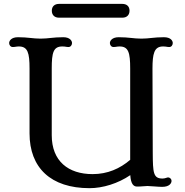

<svg xmlns="http://www.w3.org/2000/svg" viewBox="-20 -962 955 993"><path d="M132.8 -272C132.8 -94.7 242.2 11.2 443.4 11.2C511.7 11.2 590.8 -13.2 653.8 -56.2C656.7 -11.2 669.9 2.9 689 2.9C713.9 2.9 728.5 0 742.7 0C758.3 0 796.9 4.4 818.4 4.4C856.9 4.4 867.2 -14.6 867.2 -26.9C867.2 -35.2 859.9 -44.4 848.6 -44.4C843.8 -44.4 833.5 -38.6 820.8 -38.6C772.9 -38.6 770.5 -67.4 770 -173.3L768.6 -607.9C769 -683.1 776.4 -721.7 823.2 -721.7C840.3 -721.7 843.3 -718.8 855.5 -718.8C867.2 -718.8 873.5 -729.5 873.5 -739.3C873.5 -750.5 863.8 -769.5 827.6 -769.5C775.9 -769.5 751.5 -762.2 711.4 -762.2C669.9 -762.2 647 -769.5 594.2 -769.5C559.1 -769.5 548.3 -750.5 548.3 -739.3C548.3 -729.5 555.2 -718.8 566.9 -718.8C580.1 -718.8 584.5 -721.7 598.6 -721.7C644.5 -721.7 653.3 -689.5 653.3 -607.9V-135.3C600.1 -89.8 536.1 -61.5 459 -61.5C333.5 -61.5 247.6 -128.4 247.6 -262.7V-607.9C247.6 -689.5 255.9 -721.7 302.2 -721.7C319.3 -721.7 322.3 -718.8 334.5 -718.8C345.7 -718.8 352.5 -729.5 352.5 -739.3C352.5 -750.5 342.3 -769.5 307.1 -769.5C253.9 -769.5 230.5 -762.2 189.9 -762.2C149.4 -762.2 124.5 -769.5 73.2 -769.5C37.6 -769.5 27.3 -750.5 27.3 -739.3C27.3 -729.5 34.2 -718.8 45.9 -718.8C59.6 -718.8 63.5 -721.7 77.6 -721.7C123.5 -721.7 132.8 -688.5 132.8 -607.9ZM284.7 -870.6H613.3C635.7 -870.6 649.9 -884.3 649.9 -906.7C649.9 -929.7 634.8 -941.9 612.3 -941.9H285.6C263.2 -941.9 248 -929.7 248 -906.7C248 -884.3 262.2 -870.6 284.7 -870.6Z"/></svg>

Font: Stoke
Style: Regular
Weight: 400
Designer: Nicole Fally
Foundry: Nicole Fally
Version: Version 1.002